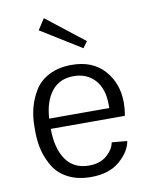

<svg xmlns="http://www.w3.org/2000/svg" viewBox="-86 -816 704 894"><g transform="rotate(-10 266.5 -368.5)"><path d="M150 -700 183.3 -751.7 362.5 -611.7 340.8 -581.7ZM52.5 -238.3V-261.7Q52.5 -309.2 63.8 -351.7Q75 -394.2 98.8 -432.1Q122.5 -470 167.1 -492.5Q211.7 -515 272.5 -515Q371.7 -515 426.7 -452.9Q481.7 -390.8 481.7 -301.7Q481.7 -267.5 475.8 -238.3H125.8Q125.8 -146.7 162.9 -92.9Q200 -39.2 272.5 -39.2Q324.2 -39.2 356.2 -66.7Q388.3 -94.2 394.2 -127.5L466.7 -120.8Q458.3 -71.7 408.3 -28.3Q358.3 15 272.5 15Q210.8 15 166.2 -7.5Q121.7 -30 97.9 -67.9Q74.2 -105.8 63.3 -147.9Q52.5 -190 52.5 -238.3ZM126.7 -286.7H410.8V-302.5Q410.8 -378.3 372.9 -420Q335 -461.7 272.5 -461.7Q205.8 -461.7 168.8 -415Q131.7 -368.3 126.7 -286.7Z"/></g></svg>

Font: Boon
Style: Regular
Weight: 400
Designer: Sungsit Sawaiwan
Foundry: FontUni
Version: Version 3.0